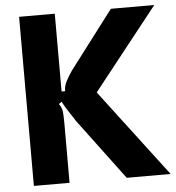

<svg xmlns="http://www.w3.org/2000/svg" viewBox="-54 -813 789 863"><g transform="rotate(-5 341.0 -381.5)"><path d="M64 0V-763H225V-412H241Q241 -435 251 -454.5Q261 -474 279 -501L478 -763H674L382 -394L681 0H483L279 -273Q236 -337 221 -366L208 -357Q219 -342 222 -326.5Q225 -311 225 -270V0Z"/></g></svg>

Font: Open Sauce Sans ExtraBold
Style: Regular
Weight: 800
Designer: Alfredo Marco Pradil
Foundry: Creative Sauce Fz LLC
Version: Version 1.477